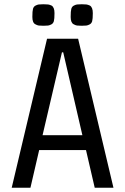

<svg xmlns="http://www.w3.org/2000/svg" viewBox="-20 -882 588 902"><path d="M123 0H35L201 -700H347L513 0H425L384 -177H164ZM367 -247 277 -636H271L180 -247ZM222 -856Q236 -848 236 -820.5Q236 -793 233 -782.5Q230 -772 221.5 -767.5Q213 -763 206 -762Q199 -761 184 -761Q169 -761 162 -762Q155 -763 146 -768Q132 -775 132 -802.5Q132 -830 135 -840.5Q138 -851 146.5 -855.5Q155 -860 162 -861Q169 -862 184 -862Q199 -862 206 -861Q213 -860 222 -856ZM402 -856Q416 -848 416 -820.5Q416 -793 413 -782.5Q410 -772 401.5 -767.5Q393 -763 386 -762Q379 -761 364 -761Q349 -761 342 -762Q335 -763 326 -768Q312 -775 312 -802.5Q312 -830 315 -840.5Q318 -851 326.5 -855.5Q335 -860 342 -861Q349 -862 364 -862Q379 -862 386 -861Q393 -860 402 -856Z"/></svg>

Font: Strait
Style: Regular
Weight: 400
Width: 3
Designer: Eduardo Rodriguez Tunni
Foundry: Eduardo Rodriguez Tunni
Version: Version 1.001